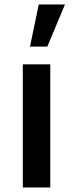

<svg xmlns="http://www.w3.org/2000/svg" viewBox="-20 -822 320 842"><path d="M265 -802.5 187.5 -617.5H111.5L150 -802.5ZM200.5 0V-540H80V0Z"/></svg>

Font: Hauora
Style: Bold
Weight: 700
Designer: Wayne Shih
Foundry: WCYS
Version: Version 1.001;hotconv 1.0.109;makeotfexe 2.5.65596